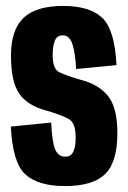

<svg xmlns="http://www.w3.org/2000/svg" viewBox="-20 -623 432 647"><path d="M199.5 4Q292.5 4 334 -36.2Q375.5 -76.5 375.5 -174Q375.5 -262 343 -300.8Q310.5 -339.5 252 -354Q201 -369 179.2 -380Q157.5 -391 157.5 -437Q157.5 -468 164.8 -486Q172 -504 192 -504Q213.5 -504 223.5 -476Q233.5 -448 236.5 -390.5L372.5 -403.5Q367 -522 325 -562.5Q283 -603 192.5 -603Q101 -603 59 -562.5Q17 -522 17 -435.5Q17 -347.5 45 -307.2Q73 -267 136 -250.5Q189 -235 212 -221.8Q235 -208.5 235 -160Q235 -129.5 227.2 -112.2Q219.5 -95 200 -95Q176.5 -95 166 -119.5Q155.5 -144 152.5 -210L16.5 -196.5Q22.5 -74 65.8 -35Q109 4 199.5 4Z"/></svg>

Font: Anybody ExtraCondensed
Style: Bold
Weight: 700
Width: 2
Version: Version 1.113;gftools[0.9.25]